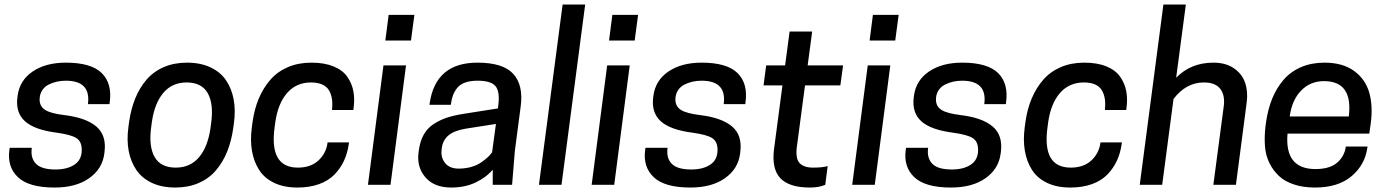

<svg xmlns="http://www.w3.org/2000/svg" viewBox="-20 -820 6157 852"><path d="M226.1 -67.9Q278.3 -67.9 310.5 -89.4Q342.8 -110.8 342.8 -154.8Q342.8 -191.9 319.3 -207Q295.9 -222.2 232.9 -231Q133.3 -243.7 91.1 -281.7Q48.8 -319.8 57.1 -387.2L58.1 -395Q67.4 -463.9 125.2 -502.9Q183.1 -542 272 -542Q384.8 -542 431.6 -495.6Q478.5 -449.2 466.8 -365.2L465.8 -357.9H370.1Q384.3 -461.9 272 -461.9Q251 -461.9 231.7 -457.5Q212.4 -453.1 194.8 -444.1Q177.2 -435.1 166.5 -418Q155.8 -400.9 155.8 -377.9Q155.8 -347.7 180.7 -332Q205.6 -316.4 267.1 -309.1Q361.8 -297.4 407.5 -258.5Q453.1 -219.7 443.8 -146L442.9 -138.2Q434.1 -70.3 375.5 -29.1Q316.9 12.2 222.2 12.2Q107.4 12.2 59.1 -34.2Q10.7 -80.6 22 -157.2L22.9 -164.1H121.1Q114.7 -119.1 139.4 -93.5Q164.1 -67.9 226.1 -67.9Z M759.8 -76.2Q824.2 -76.2 863.3 -122.3Q902.3 -168.5 914.1 -252L917 -273.9Q928.7 -358.9 901.9 -406.5Q875 -454.1 808.1 -454.1Q743.7 -454.1 704.6 -407.7Q665.5 -361.3 653.8 -277.8L650.9 -255.9Q639.2 -170.9 666 -123.5Q692.9 -76.2 759.8 -76.2ZM810.1 -542Q869.6 -542 913.8 -521.2Q958 -500.5 982.9 -463.9Q1007.8 -427.2 1016.8 -379.2Q1025.9 -331.1 1018.1 -273.9L1015.1 -252Q1006.8 -193.8 987.8 -146.7Q968.8 -99.6 937.7 -63.5Q906.7 -27.3 861.1 -7.6Q815.4 12.2 757.8 12.2Q698.2 12.2 654.1 -8.5Q609.9 -29.3 585 -65.9Q560.1 -102.5 551 -150.6Q542 -198.7 549.8 -255.9L552.7 -277.8Q561 -335.9 580.1 -383.1Q599.1 -430.2 630.1 -466.3Q661.1 -502.4 706.8 -522.2Q752.4 -542 810.1 -542Z M1201.7 -277.8 1198.7 -255.9Q1173.8 -76.2 1301.8 -76.2Q1359.4 -76.2 1393.8 -108.6Q1428.2 -141.1 1433.6 -188H1528.8L1527.8 -181.2Q1522 -140.1 1506.3 -106.4Q1490.7 -72.8 1464.1 -45.4Q1437.5 -18.1 1395.8 -2.9Q1354 12.2 1299.8 12.2Q1240.2 12.2 1196.8 -8.5Q1153.3 -29.3 1129.9 -65.9Q1106.4 -102.5 1098.1 -150.6Q1089.8 -198.7 1097.7 -255.9L1100.6 -277.8Q1108.4 -335.4 1128.4 -382.8Q1148.4 -430.2 1179.9 -466.3Q1211.4 -502.4 1257.8 -522.2Q1304.2 -542 1361.8 -542Q1419.4 -542 1460 -525.4Q1500.5 -508.8 1521 -479.5Q1541.5 -450.2 1548.1 -415Q1554.7 -379.9 1548.8 -338.9L1547.9 -332H1453.6Q1456.1 -359.4 1453.1 -380.1Q1450.2 -400.9 1440.4 -418.2Q1430.7 -435.5 1410.4 -444.8Q1390.1 -454.1 1359.9 -454.1Q1294.9 -454.1 1254.2 -407.5Q1213.4 -360.8 1201.7 -277.8Z M1612.8 0 1681.6 -529.8H1781.7L1712.9 0ZM1818.8 -753.9 1803.7 -640.1H1689.9L1704.6 -753.9Z M2166.5 0V-66.9Q2135.7 -31.2 2088.9 -9.5Q2042 12.2 1982.4 12.2Q1906.7 12.2 1867.7 -33.2Q1828.6 -78.6 1837.4 -144L1838.4 -151.9Q1843.8 -192.9 1860.1 -222.2Q1876.5 -251.5 1904.3 -269.5Q1932.1 -287.6 1963.1 -297.9Q1994.1 -308.1 2037.6 -314.9L2189.5 -338.9L2191.4 -354Q2198.7 -413.1 2179 -437.5Q2159.2 -461.9 2098.6 -461.9Q2066.4 -461.9 2043.7 -453.6Q2021 -445.3 2008.5 -429.4Q1996.1 -413.6 1989.7 -396Q1983.4 -378.4 1980.5 -355H1885.7L1886.7 -361.8Q1913.1 -542 2098.6 -542Q2212.9 -542 2258.1 -491.7Q2303.2 -441.4 2290.5 -347.2L2264.6 -149.9L2252.4 0ZM2015.6 -71.8Q2044.4 -71.8 2069.8 -78.9Q2095.2 -85.9 2113.3 -98.1Q2131.3 -110.4 2143.1 -121.1Q2154.8 -131.8 2163.6 -144L2180.7 -270L2046.4 -249Q1996.1 -240.7 1970.5 -219.5Q1944.8 -198.2 1940.4 -162.1L1939.5 -153.8Q1935.5 -121.1 1955.3 -96.4Q1975.1 -71.8 2015.6 -71.8Z M2371.6 0 2476.6 -799.8H2576.7L2471.7 0Z M2605.5 0 2674.3 -529.8H2774.4L2705.6 0ZM2811.5 -753.9 2796.4 -640.1H2682.6L2697.3 -753.9Z M3047.4 -67.9Q3099.6 -67.9 3131.8 -89.4Q3164.1 -110.8 3164.1 -154.8Q3164.1 -191.9 3140.6 -207Q3117.2 -222.2 3054.2 -231Q2954.6 -243.7 2912.4 -281.7Q2870.1 -319.8 2878.4 -387.2L2879.4 -395Q2888.7 -463.9 2946.5 -502.9Q3004.4 -542 3093.3 -542Q3206.1 -542 3252.9 -495.6Q3299.8 -449.2 3288.1 -365.2L3287.1 -357.9H3191.4Q3205.6 -461.9 3093.3 -461.9Q3072.3 -461.9 3053 -457.5Q3033.7 -453.1 3016.1 -444.1Q2998.5 -435.1 2987.8 -418Q2977.1 -400.9 2977.1 -377.9Q2977.1 -347.7 3002 -332Q3026.9 -316.4 3088.4 -309.1Q3183.1 -297.4 3228.8 -258.5Q3274.4 -219.7 3265.1 -146L3264.2 -138.2Q3255.4 -70.3 3196.8 -29.1Q3138.2 12.2 3043.5 12.2Q2928.7 12.2 2880.4 -34.2Q2832 -80.6 2843.3 -157.2L2844.2 -164.1H2942.4Q2936 -119.1 2960.7 -93.5Q2985.4 -67.9 3047.4 -67.9Z M3564 -529.8H3721.2L3709 -440.9H3552.2L3516.1 -168.9Q3509.3 -116.7 3528.1 -96.4Q3546.9 -76.2 3587.9 -76.2Q3629.9 -76.2 3652.8 -83L3642.1 0Q3614.7 12.2 3573.2 12.2Q3481.9 12.2 3442.6 -29.5Q3403.3 -71.3 3415 -160.2L3452.1 -440.9H3368.2L3379.9 -529.8H3463.9L3483.9 -680.2H3584Z M3761.7 0 3830.6 -529.8H3930.7L3861.8 0ZM3967.8 -753.9 3952.6 -640.1H3838.9L3853.5 -753.9Z M4203.6 -67.9Q4255.9 -67.9 4288.1 -89.4Q4320.3 -110.8 4320.3 -154.8Q4320.3 -191.9 4296.9 -207Q4273.4 -222.2 4210.4 -231Q4110.8 -243.7 4068.6 -281.7Q4026.4 -319.8 4034.7 -387.2L4035.6 -395Q4044.9 -463.9 4102.8 -502.9Q4160.6 -542 4249.5 -542Q4362.3 -542 4409.2 -495.6Q4456.1 -449.2 4444.3 -365.2L4443.4 -357.9H4347.7Q4361.8 -461.9 4249.5 -461.9Q4228.5 -461.9 4209.2 -457.5Q4189.9 -453.1 4172.4 -444.1Q4154.8 -435.1 4144 -418Q4133.3 -400.9 4133.3 -377.9Q4133.3 -347.7 4158.2 -332Q4183.1 -316.4 4244.6 -309.1Q4339.4 -297.4 4385 -258.5Q4430.7 -219.7 4421.4 -146L4420.4 -138.2Q4411.6 -70.3 4353 -29.1Q4294.4 12.2 4199.7 12.2Q4085 12.2 4036.6 -34.2Q3988.3 -80.6 3999.5 -157.2L4000.5 -164.1H4098.6Q4092.3 -119.1 4116.9 -93.5Q4141.6 -67.9 4203.6 -67.9Z M4631.3 -277.8 4628.4 -255.9Q4603.5 -76.2 4731.4 -76.2Q4789.1 -76.2 4823.5 -108.6Q4857.9 -141.1 4863.3 -188H4958.5L4957.5 -181.2Q4951.7 -140.1 4936 -106.4Q4920.4 -72.8 4893.8 -45.4Q4867.2 -18.1 4825.4 -2.9Q4783.7 12.2 4729.5 12.2Q4669.9 12.2 4626.5 -8.5Q4583 -29.3 4559.6 -65.9Q4536.1 -102.5 4527.8 -150.6Q4519.5 -198.7 4527.3 -255.9L4530.3 -277.8Q4538.1 -335.4 4558.1 -382.8Q4578.1 -430.2 4609.6 -466.3Q4641.1 -502.4 4687.5 -522.2Q4733.9 -542 4791.5 -542Q4849.1 -542 4889.6 -525.4Q4930.2 -508.8 4950.7 -479.5Q4971.2 -450.2 4977.8 -415Q4984.4 -379.9 4978.5 -338.9L4977.5 -332H4883.3Q4885.7 -359.4 4882.8 -380.1Q4879.9 -400.9 4870.1 -418.2Q4860.4 -435.5 4840.1 -444.8Q4819.8 -454.1 4789.6 -454.1Q4724.6 -454.1 4683.8 -407.5Q4643.1 -360.8 4631.3 -277.8Z M5037.6 0 5142.6 -799.8H5242.2L5199.2 -475.1Q5264.6 -542 5364.3 -542Q5418.9 -542 5455.3 -517.1Q5491.7 -492.2 5505.1 -452.9Q5518.6 -413.6 5512.2 -365.2L5464.4 0H5364.3L5410.6 -350.1Q5416.5 -398.4 5394.5 -426.3Q5372.6 -454.1 5322.3 -454.1Q5243.2 -454.1 5187.5 -380.9L5137.2 0Z M6056.2 -227.1H5693.4Q5679.7 -69.8 5817.4 -69.8Q5880.4 -69.8 5913.3 -97.9Q5946.3 -126 5952.1 -169.9H6048.3L6047.4 -163.1Q6036.6 -87.9 5977.1 -37.8Q5917.5 12.2 5815.4 12.2Q5762.7 12.2 5721.7 -1.5Q5680.7 -15.1 5654.8 -39.6Q5628.9 -64 5612.5 -97.7Q5596.2 -131.3 5593.3 -171.1Q5590.3 -210.9 5595.2 -255.9L5598.1 -277.8Q5606.4 -335.9 5625.7 -383.1Q5645 -430.2 5676.3 -466.3Q5707.5 -502.4 5753.7 -522.2Q5799.8 -542 5857.4 -542Q5937 -542 5987.5 -506.1Q6038.1 -470.2 6055.7 -410.2Q6073.2 -350.1 6062.5 -271ZM5855.5 -460Q5794.4 -460 5753.7 -418Q5712.9 -376 5703.1 -303.2H5965.3Q5984.4 -460 5855.5 -460Z"/></svg>

Font: Cooper Hewitt
Style: Medium Italic
Weight: 708
Designer: Village Type and Design LLC
Foundry: Cooper Hewitt Smithsonian Design Museum
Version: 1.000